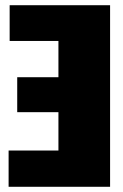

<svg xmlns="http://www.w3.org/2000/svg" viewBox="-20 -716 470 736"><path d="M17 -696H402V0H13V-139H204V-286H46V-420H204V-559H17Z"/></svg>

Font: Fira Sans Extra Condensed Black
Style: Regular
Weight: 900
Width: 1
Designer: Carrois Corporate & Edenspiekermann AG
Foundry: Carrois Corporate GbR & Edenspiekermann AG
Version: Version 4.203